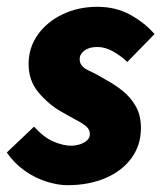

<svg xmlns="http://www.w3.org/2000/svg" viewBox="-26 -532 478 564"><path d="M172 12Q144 12 110.5 1.5Q77 -9 46.5 -30.5Q16 -52 -6 -84L74 -160Q103 -128 131.5 -116Q160 -104 182 -104Q197 -104 210 -108.5Q223 -113 230.5 -120.5Q238 -128 238 -138Q238 -151 228 -160Q218 -169 199 -179Q180 -189 154 -204Q117 -225 87.5 -260Q58 -295 58 -344Q58 -392 85 -430Q112 -468 158 -490Q204 -512 260 -512Q313 -512 355 -489.5Q397 -467 428 -432L348 -350Q329 -368 306 -381Q283 -394 260 -394Q236 -394 222 -383.5Q208 -373 208 -358Q208 -337 234 -325Q260 -313 288 -296Q312 -283 335 -264.5Q358 -246 373 -219.5Q388 -193 388 -156Q388 -106 360.5 -68Q333 -30 284 -9Q235 12 172 12Z"/></svg>

Font: Source Sans 3 Black
Style: Italic
Weight: 900
Italic angle: -11°
Designer: Paul D. Hunt
Foundry: Adobe
Version: Version 3.052;hotconv 1.1.0;makeotfexe 2.6.0